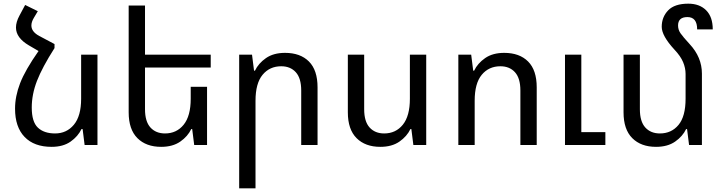

<svg xmlns="http://www.w3.org/2000/svg" viewBox="-20 -790 3937 1046"><path d="M424 -87Q405 -47 364.5 -18.5Q324 10 261 10Q166 10 114 -44Q62 -98 62 -198Q62 -265 89.5 -336.5Q117 -408 190 -512L137 -543Q67 -584 67 -640Q67 -670 86 -705L117 -763L186 -729L164 -692Q151 -670 151 -651Q151 -617 194 -594L277 -550V-528Q210 -423 181.5 -349.5Q153 -276 153 -204Q153 -126 186.5 -94.5Q220 -63 280 -63Q343 -63 382.5 -110.5Q422 -158 422 -252V-492H511V0H441L430 -87Z M1022 -87Q1003 -47 962 -18.5Q921 10 858 10Q776 10 728.5 -37.5Q681 -85 681 -178V-760H770V-492H1128V-422H770V-195Q770 -128 799.5 -95.5Q829 -63 879 -63Q942 -63 980.5 -110.5Q1019 -158 1019 -252V-317H1108V0H1038L1027 -87Z M1283 236V-492H1353L1364 -405H1369Q1388 -445 1429 -473.5Q1470 -502 1533 -502Q1616 -502 1663 -455Q1710 -408 1710 -314V0H1621V-297Q1621 -364 1591.5 -396.5Q1562 -429 1512 -429Q1449 -429 1410.5 -382.5Q1372 -336 1372 -241V236Z M2302 -492V0H2232L2221 -87H2216Q2197 -47 2156 -18.5Q2115 10 2052 10Q1970 10 1922.5 -37.5Q1875 -85 1875 -178V-492H1964V-195Q1964 -128 1993.5 -95.5Q2023 -63 2073 -63Q2136 -63 2174.5 -110.5Q2213 -158 2213 -252V-492Z M2477 0V-492H2547L2558 -405H2563Q2582 -445 2623 -473.5Q2664 -502 2727 -502Q2810 -502 2857 -455Q2904 -408 2904 -314V0H2815V-297Q2815 -364 2785.5 -396.5Q2756 -429 2706 -429Q2643 -429 2604.5 -382.5Q2566 -336 2566 -241V0ZM3058 0V-492H3147V-70H3278V0Z M3804 -389V0H3734L3723 -87H3718Q3699 -47 3658 -18.5Q3617 10 3554 10Q3472 10 3424.5 -37.5Q3377 -85 3377 -178V-492H3466V-195Q3466 -128 3495.5 -95.5Q3525 -63 3575 -63Q3638 -63 3676.5 -109.5Q3715 -156 3715 -252V-387Q3715 -419 3701.5 -451.5Q3688 -484 3654 -520Q3585 -595 3585 -644Q3585 -697 3620 -733.5Q3655 -770 3730 -770Q3791 -770 3827 -734Q3863 -698 3863 -630H3778Q3778 -697 3725 -697Q3674 -697 3674 -651Q3674 -628 3687.5 -608.5Q3701 -589 3737 -550Q3804 -478 3804 -389Z"/></svg>

Font: Noto Sans Armenian
Style: Regular
Weight: 400
Designer: Monotype Design Team
Foundry: Monotype Imaging Inc.
Version: Version 2.040;GOOG;noto-fonts:20170220:a8a215d2e889